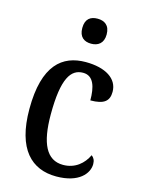

<svg xmlns="http://www.w3.org/2000/svg" viewBox="-117 -827 669 905"><g transform="rotate(15 218.0 -374.5)"><path d="M245 -637C278 -637 305 -654 305 -698C305 -743 278 -759 245 -759C211 -759 186 -743 186 -698C186 -654 211 -637 245 -637ZM248 10C359 10 402 -46 402 -91C402 -110 395 -122 384 -130C364 -87 324 -51 265 -51C184 -51 148 -125 148 -266C148 -443 186 -495 245 -495C297 -495 311 -442 311 -378C378 -378 402 -399 402 -444C402 -508 341 -547 244 -547C131 -547 44 -480 44 -265C44 -68 128 10 248 10Z"/></g></svg>

Font: Noto Serif Georgian Condensed Medium
Style: Regular
Weight: 500
Width: 3
Designer: Monotype Design Team, Akaki Razmadze
Foundry: Google LLC
Version: Version 2.003